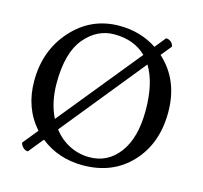

<svg xmlns="http://www.w3.org/2000/svg" viewBox="-99 -767 938 889"><g transform="rotate(15 370.5 -322.5)"><path d="M107.9 13.2Q94.7 13.2 84.5 3.2Q74.2 -6.8 71.8 -19L130.9 -91.8Q51.8 -179.7 51.8 -310.1Q51.8 -457 142.8 -557.6Q233.9 -658.2 368.2 -658.2Q469.7 -658.2 548.8 -606L590.8 -658.2Q605 -658.2 615 -649.2Q625 -640.1 627 -627.9L585.9 -577.1Q689 -483.9 689 -329.1Q689 -179.2 600.6 -84.7Q512.2 9.8 369.1 9.8Q252 9.8 166 -58.6ZM355 -613.8Q272.9 -613.8 213.9 -543.5Q154.8 -473.1 154.8 -327.1Q154.8 -233.9 189.9 -164.1L508.8 -556.6Q450.7 -613.8 355 -613.8ZM538.6 -518.6 216.8 -121.1Q249.5 -78.6 294.4 -56.4Q339.4 -34.2 389.2 -34.2Q477.1 -34.2 531.5 -106.7Q585.9 -179.2 585.9 -310.1Q585.9 -441.9 538.6 -518.6Z"/></g></svg>

Font: Biolilbert
Style: Regular
Weight: 400
Designer: Philipp H. Poll
Foundry: Philipp H. Poll
Version: Version 1.1.0